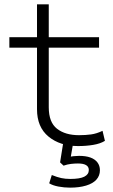

<svg xmlns="http://www.w3.org/2000/svg" viewBox="-20 -663 518 882"><path d="M339 8Q256 8 203 -35.5Q150 -79 150 -161V-444H23V-492H150V-643H204V-492H435V-444H204V-170Q204 -101 242 -71.5Q280 -42 343 -42Q373 -42 398.5 -45.5Q424 -49 451 -62L462 -16Q441 -3 408.5 2.5Q376 8 339 8ZM302 199Q275 199 248.5 194Q222 189 206 179L218 141Q243 151 261.5 155Q280 159 303 159Q347 159 367.5 148.5Q388 138 388 118Q388 103 375.5 95.5Q363 88 338 88Q322 88 305.5 90Q289 92 272 98L256 83L271 -11H317L304 64L282 61Q303 56 317.5 54.5Q332 53 343 53Q374 53 395 60.5Q416 68 427.5 83Q439 98 439 119Q439 144 423 162Q407 180 375.5 189.5Q344 199 302 199Z"/></svg>

Font: Nunito Sans 7pt Expanded ExtraLight
Style: Regular
Weight: 250
Width: 7
Designer: Vernon Adams
Foundry: Vernon Adams
Version: Version 3.101;gftools[0.9.27]